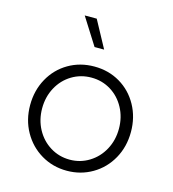

<svg xmlns="http://www.w3.org/2000/svg" viewBox="-116 -880 892 988"><g transform="rotate(15 329.5 -386.0)"><path d="M61 -266Q61 -344 96 -407.5Q131 -471 192.5 -507Q254 -543 330 -543Q406 -543 467 -507Q528 -471 563 -407.5Q598 -344 598 -266Q598 -187 562.5 -123.5Q527 -60 465.5 -24Q404 12 330 12Q255 12 193.5 -24.5Q132 -61 96.5 -124.5Q61 -188 61 -266ZM330 -47Q386 -47 433 -76Q480 -105 507 -155Q534 -205 534 -266Q534 -327 507 -377Q480 -427 433.5 -455.5Q387 -484 330 -484Q273 -484 226 -455.5Q179 -427 152 -377Q125 -327 125 -266Q125 -205 152 -155Q179 -105 226 -76Q273 -47 330 -47ZM213 -784H277L355 -640H304Z"/></g></svg>

Font: Evergrow Sans
Style: Light
Weight: 300
Foundry: 10Web
Version: Version 1.000